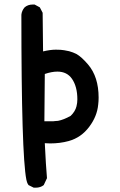

<svg xmlns="http://www.w3.org/2000/svg" viewBox="-20 -704 540 864"><path d="M173.8 -472.7Q207 -480.5 231 -480.5Q254.9 -480.5 268.6 -478Q282.2 -475.6 291 -473.6Q308.6 -468.8 324.2 -460.9Q346.7 -448.2 376 -414.1Q423.8 -358.4 423.8 -264.6Q423.8 -249 421.9 -233.4Q417 -180.7 381.8 -133.8Q345.7 -85 289.1 -69.3Q250 -58.6 206.1 -58.6Q194.3 -58.6 181.6 -59.6Q186.5 42 191.4 97.7L177.7 127L176.8 128.9Q162.1 140.6 140.6 140.6Q137.7 140.6 131.8 140.6L108.4 128.9Q103.5 122.1 101.6 115.7Q99.6 109.4 98.6 104.5Q76.2 -9.8 76.2 -636.7V-637.7Q78.1 -656.2 90.8 -670.9Q105.5 -683.6 127 -683.6Q129.9 -683.6 135.7 -683.6L159.2 -670.9L171.9 -646.5ZM179.7 -158.2Q192.4 -158.2 199.7 -158.2Q207 -158.2 210.9 -158.2Q214.8 -158.2 219.2 -158.2Q223.6 -158.2 227.5 -159.2Q235.4 -159.2 241.2 -160.2Q266.6 -165 297.9 -182.6Q318.4 -202.1 324.2 -225.6Q328.1 -241.2 328.1 -256.8Q328.1 -314.5 303.7 -349.6Q281.2 -381.8 238.3 -381.8Q212.9 -381.8 181.6 -371.1Z"/></svg>

Font: JasonHandwriting2
Style: SemiBold
Weight: 600
Version: Version 1.04.7